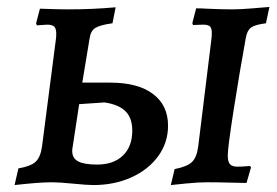

<svg xmlns="http://www.w3.org/2000/svg" viewBox="-20 -525 798 553"><path d="M191 4Q151 0 129 0Q93 0 22 8L33 -40Q69 -46 83 -59.5Q97 -73 101 -103L141 -412Q142 -418 142 -428Q142 -443 136 -448.5Q130 -454 116 -454L86 -452L84 -458L95 -500Q149 -498 175 -498Q247 -498 313 -504L304 -458Q268 -453 254.5 -444.5Q241 -436 238 -414L217 -287H298Q377 -287 420.5 -254.5Q464 -222 464 -163Q464 -114 435.5 -75Q407 -36 358 -14Q309 8 249 8Q231 8 191 4ZM361 -149Q361 -185 341.5 -204.5Q322 -224 281 -230L208 -225L189 -100Q188 -96 188 -90Q188 -69 205.5 -60Q223 -51 260 -51Q307 -51 334 -77Q361 -103 361 -149ZM636 -77Q636 -59 642.5 -52Q649 -45 663 -45Q677 -45 687 -46Q697 -47 700 -47L703 -43L690 2Q678 2 644 1Q610 0 577 0Q550 0 516 3.5Q482 7 472 8L483 -38Q519 -45 533 -58.5Q547 -72 551 -104L589 -413Q590 -420 590 -431Q590 -444 584.5 -449Q579 -454 565 -454L536 -453Q534 -457 534 -459L545 -501Q561 -501 575 -500Q619 -498 649 -498Q672 -498 708 -501Q744 -504 756 -505L746 -458Q715 -454 703.5 -446Q692 -438 688 -416Q670 -317 653 -208.5Q636 -100 636 -77Z"/></svg>

Font: Alegreya SC Medium
Style: Italic
Weight: 500
Italic angle: -7°
Designer: Juan Pablo del Peral
Foundry: Huerta Tipografica
Version: Version 2.007; ttfautohint (v1.6)